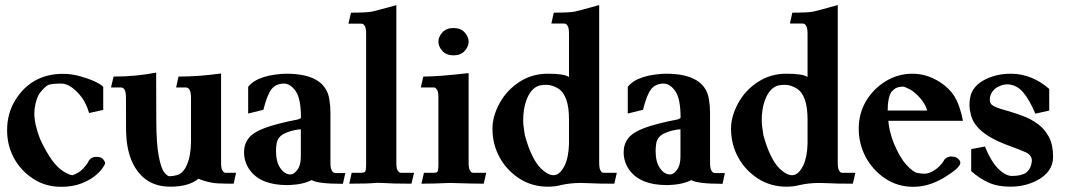

<svg xmlns="http://www.w3.org/2000/svg" viewBox="-20 -718 4166 751"><path d="M218.8 12.7Q157.7 12.7 109.4 -19Q61 -50.8 34.4 -100.1Q7.8 -149.4 7.8 -208.5Q7.8 -274.4 40 -326.7Q104 -429.2 226.6 -429.2Q259.3 -429.2 292 -420.2Q324.7 -411.1 349.4 -399.9Q374 -388.7 383.8 -378.4V-288.1L328.6 -275.9Q317.9 -312 300.5 -335.9Q283.2 -359.9 261.7 -375.5Q240.2 -391.1 220.2 -391.1Q183.6 -391.1 169.9 -386.2Q158.2 -381.3 139.6 -359.1Q121.1 -336.9 115.2 -291.5Q114.3 -283.2 114.3 -273.9Q114.3 -232.9 136.7 -174.3Q182.6 -75.2 227.1 -48.3Q252.4 -32.7 264.2 -32.7Q290 -42 305.2 -58.6Q321.8 -76.7 326.2 -86.9Q335.4 -104.5 357.4 -104.5Q375.5 -104.5 383.3 -95.2Q391.1 -85.9 391.1 -79.6Q391.1 -75.2 381.3 -60.8Q371.6 -46.4 350.8 -29.5Q330.1 -12.7 297.1 0Q264.2 12.7 218.8 12.7Z M646.5 12.2Q585 12.2 544.9 -20.5Q476.1 -77.6 473.1 -204.6Q472.7 -209.5 472.7 -335.4Q472.7 -357.4 467.3 -367.2Q462.4 -376 451.7 -376H414.1L424.3 -418.5Q512.7 -418.5 590.8 -434.1L591.3 -252.9Q591.3 -157.2 600.8 -107.7Q610.4 -58.1 622.6 -43.5Q634.8 -28.8 642.1 -28.8H645Q657.7 -28.8 672.4 -33.2Q696.3 -39.1 711.4 -74Q726.6 -108.9 727.1 -164.6V-335.4Q727.1 -357.4 721.2 -367.2Q716.3 -376 705.6 -376H668.9L678.2 -418.5Q758.8 -418.5 844.7 -430.7V-82.5Q844.7 -60.1 849.4 -52.2Q854 -44.4 857.7 -43.2Q861.3 -42 866.2 -42H903.3L894 0.5Q857.9 0.5 833 -0.7Q808.1 -2 783 -9.5Q757.8 -17.1 756.3 -19Q718.3 12.2 646.5 12.2Z M1110.4 5.9H1102.5Q1000.5 5.9 957.5 -52.2Q934.6 -83.5 934.6 -123Q934.6 -154.3 952.6 -177.5Q970.7 -200.7 1016.8 -217.8Q1063 -234.9 1144 -250.5L1148.9 -252Q1156.7 -255.4 1157.2 -257.3Q1157.2 -332 1136.5 -361.6Q1115.7 -391.1 1090.3 -391.1Q1058.1 -390.6 1041.3 -368.2Q1024.4 -345.7 1010.3 -288.6L950.7 -273.9V-378.4Q989.7 -427.7 1109.4 -430.2L1099.6 -429.7Q1252 -429.7 1268.1 -330.1Q1272.5 -303.7 1272.5 -278.3V-80.6Q1272.5 -41 1293.5 -41H1330.6L1321.3 1Q1222.2 1 1199.2 -13.7Q1165.5 3.9 1110.4 5.9ZM1116.7 -35.6Q1129.4 -35.6 1143.1 -53.7Q1156.7 -71.8 1156.7 -105V-212.4Q1131.3 -210.4 1107.7 -202.1Q1084 -193.8 1074 -182.4Q1064 -170.9 1061.8 -156Q1059.6 -141.1 1059.6 -127Q1059.6 -84.5 1076.7 -60.1Q1093.8 -35.6 1116.7 -35.6Z M1530.3 -82.5Q1530.3 -60.1 1534.9 -52.2Q1539.6 -44.4 1543 -43.2Q1546.4 -42 1551.3 -42H1599.6L1589.4 0.5Q1512.2 0.5 1474.1 -2.4Q1466.8 -2.9 1457.5 -2.9Q1451.7 -2.9 1447.3 -2.4Q1420.9 0.5 1346.2 0.5L1355.5 -42H1391.1Q1402.8 -42 1407.5 -45.7Q1412.1 -49.3 1412.1 -76.7V-585Q1412.1 -606.9 1407.5 -615Q1402.8 -623 1399.4 -624.3Q1396 -625.5 1391.1 -625.5H1342.8L1353 -668.5Q1412.1 -668.5 1434.1 -672.4Q1446.3 -674.8 1530.3 -697.8Z M1872.1 0.5Q1834 0.5 1740.7 -2.4Q1671.4 0.5 1628.4 0.5L1638.2 -42H1673.8Q1686 -42 1690.4 -45.4Q1694.8 -48.8 1694.8 -76.7V-335.4Q1694.8 -357.4 1690.2 -365.5Q1685.5 -373.5 1682.1 -374.8Q1678.7 -376 1673.8 -376H1626L1635.7 -418.5Q1695.8 -418.5 1813 -432.1V-82.5Q1813 -60.5 1817.6 -52.5Q1822.3 -44.4 1825.7 -43.2Q1829.1 -42 1834 -42H1881.8ZM1753.9 -501.5Q1726.1 -501.5 1710.4 -518.6Q1694.8 -535.6 1694.8 -555.2Q1694.8 -574.2 1710.4 -591.3Q1726.1 -608.4 1753.9 -608.4Q1781.7 -608.4 1797.4 -591.3Q1813 -574.2 1813 -555.2Q1813 -535.6 1797.4 -518.6Q1781.7 -501.5 1753.9 -501.5Z M2123 12.2Q2060.5 12.2 2011 -20Q1961.4 -52.2 1933.8 -103.3Q1906.2 -154.3 1906.2 -214.8Q1906.2 -262.7 1933.8 -313.7Q1961.4 -364.7 2011 -397.2Q2060.5 -429.7 2123 -429.7Q2186.5 -429.7 2205.6 -417V-585.4Q2205.6 -607.4 2200.9 -615.5Q2196.3 -623.5 2192.6 -624.8Q2189 -626 2184.1 -626H2136.7L2146 -668.5Q2205.6 -668.5 2227.1 -672.4Q2238.3 -674.3 2323.7 -698.2V-82.5Q2323.7 -60.5 2328.1 -52.5Q2332.5 -44.4 2336.2 -43.2Q2339.8 -42 2344.7 -42H2392.6L2382.8 0.5Q2314.9 0.5 2282.7 -1.5Q2265.1 -2.4 2251 -2.4Q2210.9 -2.4 2174.3 5.9Q2151.4 12.2 2123 12.2ZM2145 -32.7Q2170.4 -32.7 2189.5 -72.3Q2204.1 -103.5 2205.6 -155.3V-251Q2205.6 -345.2 2163.6 -371.6Q2140.1 -386.2 2116.7 -386.2Q2102.5 -386.2 2091.3 -383.8Q2055.7 -374.5 2037.6 -322.3Q2026.4 -289.6 2026.4 -247.6Q2026.4 -227.5 2032.7 -189.9Q2058.1 -96.2 2096.7 -58.1Q2123.5 -32.7 2145 -32.7Z M2595.2 5.9H2587.4Q2485.4 5.9 2442.4 -52.2Q2419.4 -83.5 2419.4 -123Q2419.4 -154.3 2437.5 -177.5Q2455.6 -200.7 2501.7 -217.8Q2547.9 -234.9 2628.9 -250.5L2633.8 -252Q2641.6 -255.4 2642.1 -257.3Q2642.1 -332 2621.3 -361.6Q2600.6 -391.1 2575.2 -391.1Q2543 -390.6 2526.1 -368.2Q2509.3 -345.7 2495.1 -288.6L2435.5 -273.9V-378.4Q2474.6 -427.7 2594.2 -430.2L2584.5 -429.7Q2736.8 -429.7 2752.9 -330.1Q2757.3 -303.7 2757.3 -278.3V-80.6Q2757.3 -41 2778.3 -41H2815.4L2806.2 1Q2707 1 2684.1 -13.7Q2650.4 3.9 2595.2 5.9ZM2601.6 -35.6Q2614.3 -35.6 2627.9 -53.7Q2641.6 -71.8 2641.6 -105V-212.4Q2616.2 -210.4 2592.5 -202.1Q2568.8 -193.8 2558.8 -182.4Q2548.8 -170.9 2546.6 -156Q2544.4 -141.1 2544.4 -127Q2544.4 -84.5 2561.5 -60.1Q2578.6 -35.6 2601.6 -35.6Z M3056.2 12.2Q2993.7 12.2 2944.1 -20Q2894.5 -52.2 2866.9 -103.3Q2839.4 -154.3 2839.4 -214.8Q2839.4 -262.7 2866.9 -313.7Q2894.5 -364.7 2944.1 -397.2Q2993.7 -429.7 3056.2 -429.7Q3119.6 -429.7 3138.7 -417V-585.4Q3138.7 -607.4 3134 -615.5Q3129.4 -623.5 3125.7 -624.8Q3122.1 -626 3117.2 -626H3069.8L3079.1 -668.5Q3138.7 -668.5 3160.2 -672.4Q3171.4 -674.3 3256.8 -698.2V-82.5Q3256.8 -60.5 3261.2 -52.5Q3265.6 -44.4 3269.3 -43.2Q3272.9 -42 3277.8 -42H3325.7L3315.9 0.5Q3248 0.5 3215.8 -1.5Q3198.2 -2.4 3184.1 -2.4Q3144 -2.4 3107.4 5.9Q3084.5 12.2 3056.2 12.2ZM3078.1 -32.7Q3103.5 -32.7 3122.6 -72.3Q3137.2 -103.5 3138.7 -155.3V-251Q3138.7 -345.2 3096.7 -371.6Q3073.2 -386.2 3049.8 -386.2Q3035.6 -386.2 3024.4 -383.8Q2988.8 -374.5 2970.7 -322.3Q2959.5 -289.6 2959.5 -247.6Q2959.5 -227.5 2965.8 -189.9Q2991.2 -96.2 3029.8 -58.1Q3056.6 -32.7 3078.1 -32.7Z M3552.2 12.7Q3490.2 12.7 3441.4 -20.5Q3392.6 -53.7 3365.7 -104.7Q3338.9 -155.8 3338.9 -214.4Q3338.9 -273.9 3367.2 -322Q3395.5 -370.1 3443.8 -399.9Q3492.2 -429.7 3548.8 -429.7Q3614.7 -429.7 3672.9 -385.3Q3705.6 -359.4 3721.2 -326.9Q3736.8 -294.4 3746.6 -245.6H3454.6Q3458 -203.1 3476.6 -156.7Q3500 -100.6 3526.1 -72.5Q3552.2 -44.4 3568.4 -41.5Q3583 -38.6 3595.2 -38.6Q3608.9 -38.6 3624.3 -46.1Q3639.6 -53.7 3652.3 -65.7Q3665 -77.6 3671.4 -89.4Q3677.7 -102.1 3696.8 -106Q3718.8 -106 3727.5 -97.4Q3736.3 -88.9 3736.3 -81.1Q3736.3 -61 3668 -20.5Q3610.8 12.7 3552.2 12.7ZM3606.9 -285.6Q3599.1 -312 3578.4 -335.2Q3557.6 -358.4 3538.6 -368.7Q3519.5 -378.9 3510.3 -379.4Q3495.1 -377.9 3487.1 -374.8Q3479 -371.6 3467.3 -359.4Q3452.1 -336.4 3452.1 -285.6Z M3931.6 12.2Q3882.3 12.2 3846.7 -3.9Q3811 -20 3778.8 -48.8V-134.8L3832.5 -145Q3856.4 -85.9 3884.8 -57.9Q3913.1 -29.8 3938.5 -29.8Q3974.1 -29.8 3993.7 -42.5Q4013.2 -57.6 4016.1 -89.4Q4016.1 -109.4 3995.1 -121.1Q3971.7 -131.8 3911.6 -153.8Q3793 -199.7 3777.3 -270.5Q3772 -292.5 3772 -304.2Q3772 -337.4 3781.7 -358.4Q3801.8 -399.4 3863.8 -419.4Q3894.5 -429.7 3936 -429.7Q4018.1 -428.2 4084 -370.1V-285.6L4029.8 -273.4Q4007.8 -325.7 3982.7 -356Q3957.5 -386.2 3921.4 -388.2Q3900.9 -388.2 3879.9 -376.5Q3867.2 -368.7 3859.4 -356Q3851.6 -343.3 3851.6 -328.1Q3851.6 -314.9 3859.6 -308.1Q3867.7 -301.3 3883.5 -295.7Q3899.4 -290 3921.4 -284.2Q3949.7 -275.9 3980.5 -264.6Q4011.2 -253.4 4038.8 -233.4Q4066.4 -213.4 4082.8 -182.4Q4099.1 -151.4 4099.1 -104.5Q4099.1 -43.5 4032.2 -10.3Q3986.8 12.2 3931.6 12.2Z"/></svg>

Font: Quaaykop
Style: Bold
Weight: 700
Designer: Tup Wanders
Foundry: Free font, DO NOT SELL
Version: Version 1.00;July 31, 2023;FontCreator 11.5.0.2430 64-bit